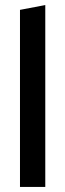

<svg xmlns="http://www.w3.org/2000/svg" viewBox="-20 -739 258 759"><path d="M59 0V-700L159 -719V0Z"/></svg>

Font: Red Hat Display Medium
Style: Regular
Weight: 500
Designer: Pentagram, MCKL
Foundry: Pentagram, MCKL
Version: Version 1.023